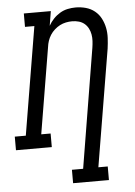

<svg xmlns="http://www.w3.org/2000/svg" viewBox="-72 -789 734 1041"><g transform="rotate(-5 295.0 -269.0)"><path d="M283 205V132H344L451 -517Q454 -536 455 -554Q456 -572 453 -589.5Q450 -607 442 -622.5Q434 -638 421 -649Q408 -660 390.5 -665Q373 -670 354 -670Q337 -670 320 -666.5Q303 -663 287.5 -655Q272 -647 258 -634.5Q244 -622 234.5 -607Q225 -592 219.5 -575.5Q214 -559 212 -542L134 -74H185V0H-10V-74H50L148 -662H97V-735H244L231 -656Q242 -676 258 -693Q274 -710 294 -722Q314 -734 336 -738.5Q358 -743 379 -743Q408 -743 435 -735.5Q462 -728 483 -711Q504 -694 516.5 -670Q529 -646 534.5 -619Q540 -592 538.5 -563Q537 -534 533 -505L427 131H478V205Z"/></g></svg>

Font: Iosevka Slab Extended Oblique
Style: Regular
Weight: 400
Width: 7
Italic angle: -9°
Monospace: yes
Designer: Belleve Invis
Foundry: Belleve Invis
Version: Version 11.1.0; ttfautohint (v1.8.3)